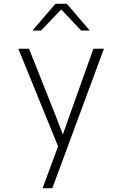

<svg xmlns="http://www.w3.org/2000/svg" viewBox="-20 -805 640 1005"><path d="M203 180 284 -39 76 -550H132L271 -200L309 -101L344 -200L469 -550H524L254 180ZM195 -645H150L270 -785H330L450 -645H405L302 -754H299Z"/></svg>

Font: JetBrains Mono Extra Light
Style: Regular
Weight: 200
Monospace: yes
Designer: Philipp Nurullin, Konstantin Bulenkov
Foundry: JetBrains
Version: 2.002